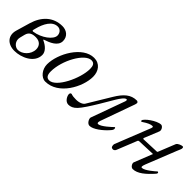

<svg xmlns="http://www.w3.org/2000/svg" viewBox="76 -998 1597 1597"><g transform="rotate(45 874.0 -200.0)"><path d="M129 15C209 15 318 -33 318 -126C318 -165 281 -198 239 -217C232 -220 233 -223 238 -225C287 -241 358 -269 358 -329C358 -385 314 -414 267 -414C160 -414 88 -344 57 -238L21 -115C-1 -39 47 15 129 15ZM127 -209C126 -209 126 -209 125 -209C119 -209 115 -213 117 -219L122 -239C141 -314 179 -384 242 -384C274 -384 293 -357 293 -329C293 -282 212 -221 127 -209ZM144 -11C108 -11 72 -49 84 -96L95 -140C106 -183 137 -192 176 -192C223 -192 249 -163 249 -123C249 -60 192 -11 144 -11Z M491 14C645 14 745 -176 745 -296C745 -362 707 -414 640 -414C506 -414 400 -224 400 -99C400 -41 442 14 491 14ZM507 -16C480 -16 464 -34 464 -78C464 -210 561 -384 638 -384C672 -384 681 -359 681 -324C681 -211 587 -16 507 -16Z M763 14C787 14 812 5 838 -23C890 -78 995 -268 1013 -296C1030 -323 1055 -361 1074 -361C1082 -361 1081 -350 1078 -341L970 -42C965 -27 984 14 1012 14C1053 14 1119 -35 1164 -88C1175 -100 1177 -110 1177 -115C1177 -122 1174 -128 1170 -128C1169 -128 1167 -127 1163 -123C1156 -116 1084 -47 1052 -47C1040 -47 1040 -59 1046 -78L1154 -380C1157 -389 1158 -396 1158 -401C1158 -407 1149 -414 1142 -414C1072 -414 1026 -372 979 -294L857 -92C847 -75 817 -61 778 -61C749 -61 736 -64 728 -66C723 -68 721 -69 718 -69C707 -69 704 -58 704 -51C704 -32 725 14 763 14Z M1288 15C1297 15 1308 7 1312 -4L1383 -181C1387 -187 1392 -188 1395 -188L1547 -194C1554 -194 1550 -191 1546 -181L1487 -32C1481 -17 1499 14 1520 14C1575 14 1629 -33 1685 -96C1687 -99 1692 -105 1692 -110C1692 -115 1687 -119 1683 -119C1682 -119 1681 -119 1680 -118C1670 -108 1600 -47 1568 -47C1556 -47 1557 -59 1567 -86L1672 -350C1682 -374 1690 -391 1690 -397C1690 -409 1689 -414 1679 -414C1669 -414 1635 -403 1627 -386L1568 -239C1566 -233 1563 -231 1561 -231L1409 -225C1406 -225 1400 -226 1404 -237L1456 -365C1464 -386 1444 -415 1426 -415C1377 -414 1288 -348 1286 -324C1286 -318 1288 -316 1292 -316C1295 -316 1298 -318 1301 -320C1337 -344 1363 -356 1383 -356C1396 -356 1391 -341 1385 -327L1266 -27C1264 -23 1264 -19 1264 -13C1264 4 1270 15 1288 15Z"/></g></svg>

Font: EB Garamond
Style: Italic
Weight: 400
Italic angle: -17.2°
Designer: Georg Duffner and Octavio Pardo
Foundry: Georg Duffner
Version: Version 1.000;PS 001.000;hotconv 1.0.88;makeotf.lib2.5.64775